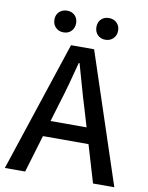

<svg xmlns="http://www.w3.org/2000/svg" viewBox="-90 -885 732 950"><g transform="rotate(10 276.0 -410.0)"><path d="M1 0 218 -655H334L551 0H444L338 -357Q321 -411 306 -465.5Q291 -520 275 -575H271Q257 -520 242 -465.5Q227 -411 210 -357L103 0ZM121 -188V-268H427V-188ZM170 -711Q146 -711 130.5 -726.5Q115 -742 115 -766Q115 -790 130.5 -805Q146 -820 170 -820Q194 -820 209 -805Q224 -790 224 -766Q224 -742 209 -726.5Q194 -711 170 -711ZM380 -711Q356 -711 341 -726.5Q326 -742 326 -766Q326 -790 341 -805Q356 -820 380 -820Q404 -820 419.5 -805Q435 -790 435 -766Q435 -742 419.5 -726.5Q404 -711 380 -711Z"/></g></svg>

Font: Mada Medium
Style: Regular
Weight: 500
Designer: Khaled Hosny
Version: Version 1.5